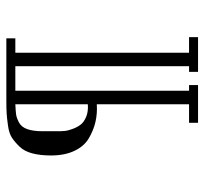

<svg xmlns="http://www.w3.org/2000/svg" viewBox="-40 -550 665 626"><g transform="rotate(-90 293.0 -237.5)"><path d="M433.6 -520.5V45.9H484.4V75.2H371.1V45.9H389.6V-520.5H309.6V45.9H328.1V75.2H205.1V45.9H265.6V-254.9Q235.4 -252.9 208 -259.3Q180.7 -265.6 154.8 -280.8Q128.9 -295.9 113.8 -327.6Q98.6 -359.4 98.6 -404.3Q98.6 -439.5 105.5 -465.3Q112.3 -491.2 127.4 -506.8Q142.6 -522.5 156.7 -531.7Q170.9 -541 195.8 -544.4Q220.7 -547.9 235.4 -548.8Q250 -549.8 278.3 -549.8H480.5V-520.5ZM265.6 -284.2V-520.5Q244.1 -519.5 232.9 -518.1Q221.7 -516.6 206.5 -508.8Q191.4 -501 184.6 -481.9Q177.7 -462.9 177.7 -432.6V-374Q177.7 -366.2 178.7 -357.4Q179.7 -348.6 185.1 -334Q190.4 -319.3 198.7 -308.1Q207 -296.9 224.6 -289.6Q242.2 -282.2 265.6 -284.2Z"/></g></svg>

Font: Thabit
Style: Regular
Weight: 500
Designer: Regenerated by Nadim Shaikli
Foundry: MAK Alagha
Version: 0.01